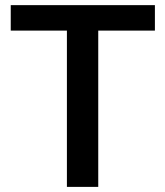

<svg xmlns="http://www.w3.org/2000/svg" viewBox="-20 -731 647 751"><path d="M585.9 -611.3H364.3V0H241.7V-611.3H22V-710.9H585.9Z"/></svg>

Font: Vazir Medium FD
Style: Medium-FD
Weight: 500
Designer: Saber Rastikerdar
Foundry: Saber Rastikerdar
Version: Version 30.0.0